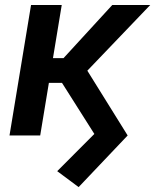

<svg xmlns="http://www.w3.org/2000/svg" viewBox="-20 -556 637 788"><path d="M302.7 211.9 214.8 146.5 367.2 -6.3 231.4 -220.7 321.3 -293.5 503.9 0ZM19 0 107.4 -535.6H233.4L145 0ZM147 -215.8 161.6 -317.4H240.7L440.9 -535.6H596.7L290.5 -215.8Z"/></svg>

Font: Inter 20pt SemiBold
Style: Italic
Weight: 600
Italic angle: -9.3988°
Version: Version 4.001;git-66647c0bb